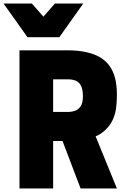

<svg xmlns="http://www.w3.org/2000/svg" viewBox="-60 -1064 715 1084"><path d="M346 -854ZM275 -854H95L-40 -1044H120L185 -970L250 -1044H410ZM600 0H395L293 -268H240V0H50V-780H319Q441 -780 509 -738Q600 -681 600 -534Q600 -474 592.5 -436.5Q585 -399 566 -368Q533 -317 480 -294ZM327 -432Q345 -432 363.5 -438.5Q382 -445 395 -463.5Q408 -482 408 -520Q408 -561 396.5 -581.5Q385 -602 366 -609Q347 -616 327 -616H240V-432Z"/></svg>

Font: Tanohe Sans Black
Style: Regular
Weight: 900
Designer: Village Type and Design LLC & Cristiano Sobral
Foundry: Cooper Hewitt Smithsonian Design Museum
Version: Version 1.00;March 11, 2020;FontCreator 12.0.0.2522 64-bit; 